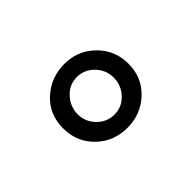

<svg xmlns="http://www.w3.org/2000/svg" viewBox="-52 -896 455 455"><g transform="rotate(-45 175.0 -668.5)"><path d="M236 -669Q236 -695 218 -713.5Q200 -732 175 -732Q149 -732 131.5 -712.5Q114 -693 114 -668Q114 -643 132 -624.5Q150 -606 175 -606Q201 -606 218.5 -625Q236 -644 236 -669ZM284 -668Q284 -622 252 -592Q220 -562 175 -562Q129 -562 97.5 -592.5Q66 -623 66 -669Q66 -716 98.5 -745.5Q131 -775 176 -775Q221 -775 252.5 -744Q284 -713 284 -668Z"/></g></svg>

Font: Kaisei Opti Medium
Style: Regular
Weight: 500
Designer: Font-Kai, 金井和夫
Foundry: KAZUO KANAI
Version: Version 5.003